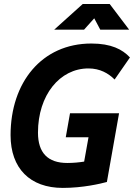

<svg xmlns="http://www.w3.org/2000/svg" viewBox="-20 -918 662 948"><path d="M290 9.8C388.7 9.8 475.6 -10.7 507.8 -19.5L567.9 -358.9H325.7L304.7 -240.2H417L395.5 -120.1C370.6 -116.2 342.8 -113.3 312.5 -113.3C216.3 -113.3 167.5 -163.1 167.5 -263.2C167.5 -448.7 275.4 -580.1 416.5 -580.1C473.6 -580.1 515.1 -556.2 545.9 -525.4L621.6 -634.3C584.5 -674.3 528.8 -703.1 431.2 -703.1C186 -703.1 32.2 -510.7 32.2 -250.5C32.2 -86.9 127.9 9.8 290 9.8ZM247.6 -771.5H395L445.3 -827.6L475.1 -771.5H617.7L521.5 -898.4H388.7Z"/></svg>

Font: Cascadia Code
Style: Bold Italic
Weight: 700
Italic angle: -10°
Monospace: yes
Designer: Aaron Bell
Foundry: Saja Typeworks
Version: Version 2404.023